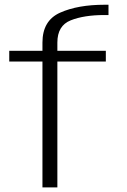

<svg xmlns="http://www.w3.org/2000/svg" viewBox="-20 -810 547 830"><path d="M163.5 0H228V-544H437.5V-590.5H228V-626Q228 -699 285.5 -722Q343 -745 431.5 -745H449V-789.5H432.5Q316 -789.5 239.8 -755.2Q163.5 -721 163.5 -626V-590.5H20V-544H163.5Z"/></svg>

Font: Anybody SemiExpanded Light
Style: Regular
Weight: 300
Width: 6
Version: Version 1.113;gftools[0.9.25]